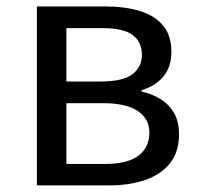

<svg xmlns="http://www.w3.org/2000/svg" viewBox="-20 -563 607 583"><path d="M92.1 0V-543.4H300.1Q359.9 -543.4 405.1 -529.4Q450.2 -515.4 475.3 -485.3Q500.4 -455.3 500.4 -405.2Q500.4 -360.4 476.3 -331Q452.2 -301.6 409.9 -289.4V-285Q441 -278.2 466.6 -262.7Q492.2 -247.1 507.9 -220.9Q523.6 -194.7 523.6 -155.5Q523.6 -101.3 496.1 -67.2Q468.6 -33 420.7 -16.5Q372.8 0 309.7 0ZM181.6 -315.5H285Q352.9 -315.5 381.9 -337.5Q410.9 -359.5 410.9 -396.6Q410.9 -435.6 382.8 -456.6Q354.8 -477.6 291.1 -477.6H181.6ZM181.6 -65.2H299.4Q367.3 -65.2 400.4 -90.4Q433.6 -115.6 433.6 -160.8Q433.6 -202 398.4 -225.9Q363.2 -249.7 293.6 -249.7H181.6Z"/></svg>

Font: Noto Sans JP
Style: Regular
Weight: 100
Designer: Ryoko NISHIZUKA 西塚涼子 (kana, bopomofo & ideographs); Paul D. Hunt (Latin, Greek & Cyrillic); Sandoll Communications 산돌커뮤니
Foundry: Adobe
Version: Version 2.004;hotconv 1.0.118;makeotfexe 2.5.65603